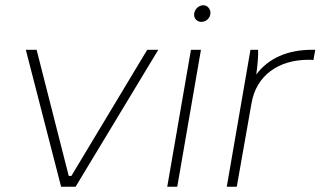

<svg xmlns="http://www.w3.org/2000/svg" viewBox="-20 -709 1217 729"><path d="M212 0H267L581 -520H539L251 -41H241L119 -520H78Z M615 0H653L743 -520H705ZM745 -626C762 -626 779 -640 779 -660C779 -675 768 -689 752 -689C733 -689 717 -672 717 -653C717 -638 728 -626 745 -626Z M841 0H879L935 -317C953 -423 1038 -482 1151 -482C1158 -482 1164 -482 1170 -481L1177 -520H1165C1072 -520 999 -488 953 -426C958 -462 961 -497 960 -520H931Z"/></svg>

Font: Fixel Display 20240404 ExLight
Style: Italic
Weight: 200
Italic angle: -10°
Designer: AlfaBravo + MacPaw
Foundry: Kyrylo Tkachov, Marchela Mozhyna, Serhii Makarenko, Maria Weinstein, Zakhar Kryvoshyya
Version: Version 1.211;Glyphs 3.2 (3225)